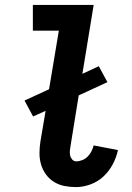

<svg xmlns="http://www.w3.org/2000/svg" viewBox="-20 -755 540 783"><path d="M290 8Q266 8 243 3.5Q220 -1 200.5 -13Q181 -25 167.5 -43.5Q154 -62 147.5 -84Q141 -106 141 -130Q141 -154 145 -179L166 -303L115 -280L80 -345L180 -391L220 -630H114V-735H362L316 -454L383 -485L418 -420L301 -366L268 -162Q266 -152 265 -141.5Q264 -131 266 -121.5Q268 -112 274.5 -104.5Q281 -97 291 -97Q303 -97 315.5 -102Q328 -107 337.5 -116.5Q347 -126 353 -138Q359 -150 362 -162L461 -143Q455 -114 440 -85.5Q425 -57 402 -35.5Q379 -14 349 -3Q319 8 290 8Z"/></svg>

Font: Iosevka Curly Slab Extrabold
Style: Italic
Weight: 800
Italic angle: -9°
Monospace: yes
Designer: Belleve Invis
Foundry: Belleve Invis
Version: Version 22.1.2; ttfautohint (v1.8.4)